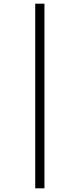

<svg xmlns="http://www.w3.org/2000/svg" viewBox="-20 -782 432 1041"><path d="M171 -762V239H221V-762Z"/></svg>

Font: Noto Sans Myanmar UI ExtraCondensed Light
Style: Regular
Weight: 300
Width: 2
Designer: Monotype Design Team
Foundry: Monotype Imaging Inc.
Version: Version 2.103